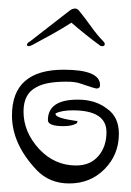

<svg xmlns="http://www.w3.org/2000/svg" viewBox="-20 -408 306 449"><path d="M142 21Q96 21 66 -10Q8 -71 8 -138Q8 -245 129 -245Q214 -245 214 -209Q214 -201 206 -201Q202 -201 167 -213Q161 -215 153.5 -216Q146 -217 135 -217Q87 -217 65 -204Q35 -189 35 -147Q35 -99 72 -59Q108 -21 158 -21Q191 -21 210 -43Q229 -65 229 -99Q229 -150 150 -150Q125 -150 110 -143V-141Q110 -132 159 -125Q161 -127 161 -124L160 -120Q149 -113 129 -113Q92 -113 92 -127Q92 -175 162 -175Q203 -175 230 -154Q258 -135 258 -95Q258 -46 224 -12Q191 21 142 21ZM47 -300Q43 -300 43 -304Q45 -309 50 -311L144 -384Q150 -388 155 -388Q158 -388 160 -387Q162 -386 164 -384Q178 -367 193 -346Q208 -325 222 -311Q225 -308 225 -305Q225 -300 219 -300Q215 -300 212 -303Q198 -313 180 -327.5Q162 -342 147 -355Q127 -342 101 -327.5Q75 -313 56 -303Q50 -300 47 -300Z"/></svg>

Font: Ole
Style: Regular
Weight: 400
Designer: Robert E. Leuschke
Foundry: Robert E. Leuschke
Version: Version 1.010; ttfautohint (v1.8.3)